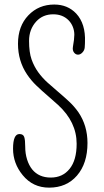

<svg xmlns="http://www.w3.org/2000/svg" viewBox="-20 -821 463 855"><path d="M66.4 -224.1Q83.5 -224.1 87.9 -210.9Q92.3 -197.8 92.3 -167.5Q92.3 -137.2 100.6 -110.8Q108.9 -84.5 123.5 -66.4Q153.3 -30.3 206.1 -30.3Q258.8 -30.3 290 -69.1Q321.3 -107.9 321.3 -180.7Q321.3 -277.8 238.8 -353.5Q215.3 -375 190.7 -396Q166 -417 142.6 -439.5Q119.1 -461.9 100.6 -489.3Q60.1 -549.3 60.1 -626Q60.1 -704.6 106.4 -752.9Q152.3 -800.8 221.7 -800.8Q281.2 -800.8 319.3 -760.7Q361.8 -714.8 358.4 -633.8Q357.9 -629.9 358.2 -625.5Q358.4 -621.1 357.2 -608.9Q356 -596.7 346.9 -587.2Q337.9 -577.6 327.4 -577.6Q316.9 -577.6 309.6 -587.2Q302.2 -596.7 304.7 -612.3Q311 -647.9 311 -666.3Q311 -684.6 304.4 -701.2Q297.9 -717.8 285.6 -730.5Q259.3 -757.3 217.3 -757.3Q170.9 -757.3 141.6 -725.6Q109.4 -690.4 109.4 -639.2Q109.4 -587.9 120.6 -556.4Q131.8 -524.9 150.1 -499.5Q168.5 -474.1 191.9 -453.1Q215.3 -432.1 239.5 -411.6Q263.7 -391.1 287.1 -369.4Q310.5 -347.7 329.1 -321.3Q369.6 -261.7 369.6 -184.1Q369.6 -93.3 322.8 -39.1Q276.4 14.6 198.7 14.6Q126.5 14.6 81.1 -41Q38.1 -93.3 38.1 -158.7Q38.1 -224.1 66.4 -224.1Z"/></svg>

Font: Pompiere
Style: Regular
Weight: 400
Designer: Karolina Lach
Foundry: Sorkin Type Co.
Version: Version 1.002